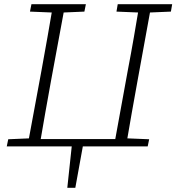

<svg xmlns="http://www.w3.org/2000/svg" viewBox="-20 -694 836 910"><path d="M110 0 177 -362Q191 -440 205 -518Q219 -596 232 -674H289L222 -312Q208 -234 194 -156Q180 -78 167 0ZM122 -639 129 -674H387L380 -639L263 -634H244ZM520 0 586 -362Q601 -440 614.5 -518Q628 -596 641 -674H698L632 -312Q618 -234 604 -156Q590 -78 577 0ZM532 -639 538 -674H796L790 -639L672 -634H654ZM12 0 19 -34 137 -39H148L145 0ZM551 0 554 -39H565L687 -34L680 0ZM140 0 143 -35H548L546 0ZM299 196 322 -19H376L337 196Z"/></svg>

Font: Source Serif 4 Light
Style: Italic
Weight: 300
Italic angle: -12°
Designer: Frank Grießhammer
Foundry: Adobe Systems Incorporated
Version: Version 4.004;hotconv 1.0.116;makeotfexe 2.5.65601